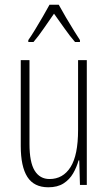

<svg xmlns="http://www.w3.org/2000/svg" viewBox="-20 -784 458 814"><path d="M348 -529V0H319L316 -104H313Q305 -75 290 -49Q275 -23 249.5 -6.5Q224 10 185 10Q124 10 96 -34Q68 -78 68 -165V-529H105V-174Q105 -96 127 -60.5Q149 -25 190 -25Q247 -25 279 -75.5Q311 -126 311 -233V-529ZM229 -764Q242 -740 260 -709.5Q278 -679 294.5 -652.5Q311 -626 319 -614V-606H298Q277 -630 253.5 -663.5Q230 -697 209 -726Q190 -699 166 -664Q142 -629 122 -606H100V-614Q112 -631 128.5 -658Q145 -685 161.5 -713.5Q178 -742 190 -764Z"/></svg>

Font: Noto Sans Arabic UI XCn XLt
Style: Regular
Weight: 200
Width: 2
Designer: Monotype Design Team, Nadine Chahine and Nizar Qandah
Foundry: Monotype Imaging Inc.
Version: Version 2.010; ttfautohint (v1.8.4.7-5d5b)